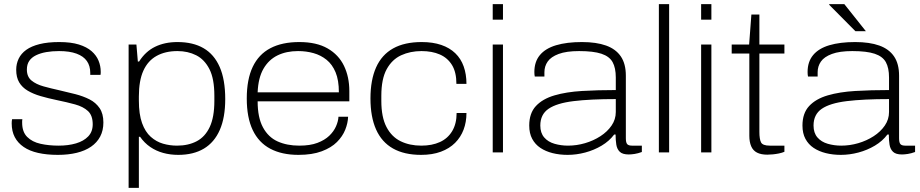

<svg xmlns="http://www.w3.org/2000/svg" viewBox="-20 -743 4486 936"><path d="M262 12Q208 12 166 2.5Q124 -7 95.5 -26.5Q67 -46 52 -74.5Q37 -103 37 -142Q37 -147 37.5 -152.5Q38 -158 39 -162H89Q88 -157 88 -153Q88 -149 88 -145Q88 -100 112.5 -75.5Q137 -51 177.5 -42Q218 -33 266 -33Q313 -33 350.5 -44Q388 -55 410 -78Q432 -101 432 -137Q432 -180 409 -201.5Q386 -223 346 -234Q306 -245 257 -255Q214 -264 178 -274.5Q142 -285 115 -301Q88 -317 73.5 -341.5Q59 -366 59 -403Q59 -432 71 -457Q83 -482 108 -500Q133 -518 173 -528Q213 -538 269 -538Q326 -538 364.5 -526Q403 -514 426.5 -493.5Q450 -473 460.5 -447Q471 -421 471 -394Q471 -390 471 -387Q471 -384 470 -378H420V-388Q420 -422 403.5 -445.5Q387 -469 353 -481.5Q319 -494 268 -494Q234 -494 205.5 -489Q177 -484 155.5 -473.5Q134 -463 122.5 -446Q111 -429 111 -404Q111 -369 133.5 -350.5Q156 -332 192 -322Q228 -312 269 -303Q309 -294 347.5 -284Q386 -274 416.5 -258.5Q447 -243 465.5 -216Q484 -189 484 -146Q484 -107 468.5 -77.5Q453 -48 424 -28Q395 -8 354 2Q313 12 262 12Z M607 173V-526H645L652 -443H658Q689 -492 736 -515Q783 -538 845 -538Q921 -538 972.5 -508Q1024 -478 1051 -416.5Q1078 -355 1078 -260Q1078 -170 1051.5 -109.5Q1025 -49 974 -18.5Q923 12 849 12Q810 12 775.5 2.5Q741 -7 712.5 -26.5Q684 -46 663 -76H657V173ZM843 -33Q898 -33 939 -54.5Q980 -76 1002.5 -124Q1025 -172 1025 -251V-276Q1025 -359 1001 -406Q977 -453 936.5 -473.5Q896 -494 845 -494Q786 -494 743.5 -470.5Q701 -447 679 -398.5Q657 -350 657 -273V-253Q657 -186 672.5 -143Q688 -100 715 -76Q742 -52 775 -42.5Q808 -33 843 -33Z M1435 12Q1354 12 1297.5 -18Q1241 -48 1212 -109Q1183 -170 1183 -263Q1183 -356 1212 -417Q1241 -478 1298 -508Q1355 -538 1439 -538Q1523 -538 1577 -507Q1631 -476 1657 -422Q1683 -368 1683 -299V-249H1236Q1236 -170 1262 -122Q1288 -74 1333.5 -53.5Q1379 -33 1439 -33Q1492 -33 1527.5 -46.5Q1563 -60 1585 -81Q1607 -102 1618 -127Q1629 -152 1630 -174H1677Q1676 -143 1663 -110.5Q1650 -78 1622.5 -50.5Q1595 -23 1548.5 -5.5Q1502 12 1435 12ZM1236 -293H1632Q1632 -352 1616 -390.5Q1600 -429 1572 -451.5Q1544 -474 1508.5 -484Q1473 -494 1433 -494Q1376 -494 1333 -473Q1290 -452 1264.5 -408Q1239 -364 1236 -293Z M2033 12Q1951 12 1896 -19Q1841 -50 1813.5 -111.5Q1786 -173 1786 -263Q1786 -353 1813.5 -414.5Q1841 -476 1896.5 -507Q1952 -538 2036 -538Q2090 -538 2131 -524Q2172 -510 2199.5 -483.5Q2227 -457 2240.5 -419Q2254 -381 2254 -334H2205Q2205 -391 2183.5 -426Q2162 -461 2124 -477.5Q2086 -494 2035 -494Q1980 -494 1935.5 -473.5Q1891 -453 1865 -405.5Q1839 -358 1839 -276V-251Q1839 -172 1864 -124Q1889 -76 1933 -54.5Q1977 -33 2034 -33Q2086 -33 2124.5 -50.5Q2163 -68 2184.5 -104Q2206 -140 2206 -192H2254Q2254 -148 2240 -111Q2226 -74 2198.5 -46.5Q2171 -19 2129.5 -3.5Q2088 12 2033 12Z M2382 -647V-723H2432V-647ZM2382 0V-526H2432V0Z M2747 12Q2708 12 2674 3.5Q2640 -5 2614.5 -22Q2589 -39 2574.5 -66Q2560 -93 2560 -131Q2560 -191 2592.5 -226Q2625 -261 2683 -278Q2741 -295 2817.5 -299.5Q2894 -304 2982 -304V-365Q2982 -412 2966.5 -440Q2951 -468 2912 -481Q2873 -494 2803 -494Q2741 -494 2703.5 -480Q2666 -466 2650 -443Q2634 -420 2634 -391V-370H2587Q2586 -375 2585.5 -380Q2585 -385 2585 -392Q2585 -442 2612 -474.5Q2639 -507 2691 -522.5Q2743 -538 2817 -538Q2887 -538 2934.5 -521Q2982 -504 3006.5 -468Q3031 -432 3031 -374V-69Q3031 -48 3037.5 -40.5Q3044 -33 3061 -33H3109V-2Q3090 5 3073.5 7.5Q3057 10 3045 10Q3015 10 3001.5 -3Q2988 -16 2984.5 -38Q2981 -60 2981 -87H2974Q2950 -55 2913 -33Q2876 -11 2833 0.5Q2790 12 2747 12ZM2749 -33Q2791 -33 2832 -45Q2873 -57 2907 -79Q2941 -101 2961.5 -131Q2982 -161 2982 -197V-260Q2858 -260 2776 -250Q2694 -240 2654 -212.5Q2614 -185 2614 -131Q2614 -95 2633 -73Q2652 -51 2683.5 -42Q2715 -33 2749 -33Z M3192 0V-723H3242V0Z M3398 -647V-723H3448V-647ZM3398 0V-526H3448V0Z M3721 11Q3690 11 3670.5 1Q3651 -9 3642 -30Q3633 -51 3633 -81V-482H3547V-526H3632L3643 -672H3682V-526H3804V-482H3682V-100Q3682 -65 3690 -49Q3698 -33 3733 -33H3804V-3Q3792 2 3777.5 5Q3763 8 3748 9.5Q3733 11 3721 11Z M4079 12Q4040 12 4006 3.5Q3972 -5 3946.5 -22Q3921 -39 3906.5 -66Q3892 -93 3892 -131Q3892 -191 3924.5 -226Q3957 -261 4015 -278Q4073 -295 4149.5 -299.5Q4226 -304 4314 -304V-365Q4314 -412 4298.5 -440Q4283 -468 4244 -481Q4205 -494 4135 -494Q4073 -494 4035.5 -480Q3998 -466 3982 -443Q3966 -420 3966 -391V-370H3919Q3918 -375 3917.5 -380Q3917 -385 3917 -392Q3917 -442 3944 -474.5Q3971 -507 4023 -522.5Q4075 -538 4149 -538Q4219 -538 4266.5 -521Q4314 -504 4338.5 -468Q4363 -432 4363 -374V-69Q4363 -48 4369.5 -40.5Q4376 -33 4393 -33H4441V-2Q4422 5 4405.5 7.5Q4389 10 4377 10Q4347 10 4333.5 -3Q4320 -16 4316.5 -38Q4313 -60 4313 -87H4306Q4282 -55 4245 -33Q4208 -11 4165 0.5Q4122 12 4079 12ZM4081 -33Q4123 -33 4164 -45Q4205 -57 4239 -79Q4273 -101 4293.5 -131Q4314 -161 4314 -197V-260Q4190 -260 4108 -250Q4026 -240 3986 -212.5Q3946 -185 3946 -131Q3946 -95 3965 -73Q3984 -51 4015.5 -42Q4047 -33 4081 -33ZM4201 -591H4150L4022 -720L4023 -723H4096Z"/></svg>

Font: Archivo SemiExpanded Thin
Style: Regular
Weight: 250
Width: 6
Designer: Hector Gatti
Foundry: Omnibus-Type
Version: Version 2.001